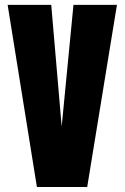

<svg xmlns="http://www.w3.org/2000/svg" viewBox="-20 -752 501 772"><path d="M330.6 0H128.4L10.7 -732.4H186L228 -243.2L275.4 -732.4H450.2Z"/></svg>

Font: Anton
Style: Regular
Weight: 400
Designer: Vernon Adams, Tural Alisoy
Foundry: Vernon Adams
Version: Version 2.300